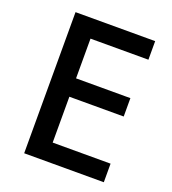

<svg xmlns="http://www.w3.org/2000/svg" viewBox="-131 -813 819 913"><g transform="rotate(20 278.5 -357.0)"><path d="M498 0H95V-714H498V-620H205V-419H480V-326H205V-94H498Z"/></g></svg>

Font: Noto Sans Thaana Medium
Style: Regular
Weight: 500
Designer: David Williams
Foundry: Google Inc.
Version: Version 3.001; ttfautohint (v1.8.4.7-5d5b)